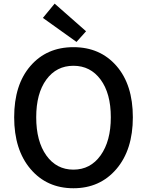

<svg xmlns="http://www.w3.org/2000/svg" viewBox="-20 -1005 794 1038"><path d="M609.4 -91.3Q520.5 12.7 377 12.7Q233.4 12.7 145 -91.3Q56.6 -195.3 56.6 -371.1Q56.6 -546.9 144.5 -648.4Q232.4 -750 377 -750Q521.5 -750 609.9 -648.4Q698.2 -546.9 698.2 -371.1Q698.2 -195.3 609.4 -91.3ZM175.8 -371.1Q175.8 -241.2 230.5 -164.6Q285.2 -87.9 377 -87.9Q468.8 -87.9 523.9 -165Q579.1 -242.2 579.1 -371.1Q579.1 -500 523.9 -574.7Q468.8 -649.4 377 -649.4Q285.2 -649.4 230.5 -574.7Q175.8 -500 175.8 -371.1ZM393.6 -778.3 211.9 -908.2 275.4 -985.4 445.3 -835.9Z"/></svg>

Font: Gen Shin Gothic Medium
Style: Regular
Weight: 500
Designer: [Source Han Sans]
Ryoko NISHIZUKA  (kana & ideographs); Paul D. Hunt (Latin, Greek & Cyrillic); Wenlong ZHANG  (bopomofo
Version: Version 1.002.20150607